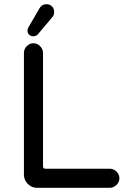

<svg xmlns="http://www.w3.org/2000/svg" viewBox="-20 -894 603 915"><path d="M111 -748Q111 -757 118 -768L168 -854Q179 -874 201 -874Q217 -874 227.5 -864Q238 -854 238 -837Q238 -821 229 -812L161 -731Q152 -721 139 -721Q127 -721 119 -728.5Q111 -736 111 -748ZM94 -642Q94 -660 107.5 -674Q121 -688 139 -688Q157 -688 171 -674Q185 -660 185 -642V-102Q185 -90 196 -90H503Q521 -90 535 -76.5Q549 -63 549 -44Q549 -26 535 -12.5Q521 1 503 1H156Q131 1 112.5 -17.5Q94 -36 94 -62Z"/></svg>

Font: 寒蝉全圆体
Style: Regular
Weight: 400
Designer: Warren2060
      Designed by Motoya company      

      [Varela Round]
      Joe Prince(Latin component); Avraham Cornf
Foundry: ChillType
Version: Version 3.200